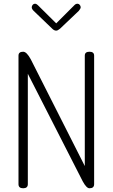

<svg xmlns="http://www.w3.org/2000/svg" viewBox="-20 -1008 603 1028"><path d="M182 -981 281 -883 379 -981Q386 -988 395 -988Q402 -988 407 -982Q412 -976 412 -969Q412 -962 402 -950L301 -854Q289 -844 281 -844Q270 -844 260 -854L160 -950Q150 -960 150 -969Q150 -976 155 -982Q160 -988 167 -988Q175 -988 182 -981ZM459 0Q443 0 423 -37L129 -613V-22Q129 0 104 0Q79 0 79 -22V-710Q79 -731 104 -731Q123 -731 145 -690L434 -119V-710Q434 -731 459 -731Q484 -731 484 -710V-22Q484 0 459 0Z"/></svg>

Font: Dosis
Style: Light
Weight: 300
Designer: Edgar Tolentino, Pablo Impallari, Igino Marini
Foundry: Edgar Tolentino, Pablo Impallari, Igino Marini
Version: Version 1.007